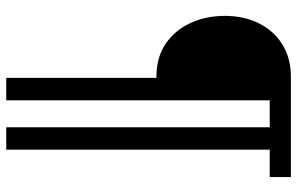

<svg xmlns="http://www.w3.org/2000/svg" viewBox="-184 -568 928 599"><g transform="rotate(90 279.5 -269.0)"><path d="M220 -293.5Q158.5 -293.5 116 -323Q73.5 -352.5 51.8 -401Q30 -449.5 30 -506.5Q30 -566.5 53.2 -613.2Q76.5 -660 119.2 -686.5Q162 -713 220 -713H240.5V-293.5ZM223.5 175Q223.5 86.5 223.5 6.8Q223.5 -73 223.5 -154V-384Q223.5 -465 223.5 -544.8Q223.5 -624.5 223.5 -713H293.5Q293.5 -624.5 293.5 -544.8Q293.5 -465 293.5 -384V-154Q293.5 -73 293.5 6.8Q293.5 86.5 293.5 175ZM377.5 175Q377.5 86.5 377.5 6.8Q377.5 -73 377.5 -154V-384Q377.5 -465 377.5 -544.8Q377.5 -624.5 377.5 -713H447.5Q447.5 -624.5 447.5 -544.8Q447.5 -465 447.5 -384V-154Q447.5 -73 447.5 6.8Q447.5 86.5 447.5 175ZM256 -647V-713H353.5Q393.5 -713 439 -713Q484.5 -713 533 -713V-647Q484.5 -647 439 -647Q393.5 -647 353.5 -647Z"/></g></svg>

Font: Commissioner Thin Medium
Style: Regular
Weight: 500
Version: Version 1.000